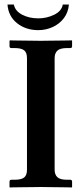

<svg xmlns="http://www.w3.org/2000/svg" viewBox="-20 -825 359 847"><path d="M221 -76Q221 -55 233 -43.5Q245 -32 276 -32H290Q298 -32 298 -23V0L296 2Q296 2 280 1.5Q264 1 241.5 1Q219 1 196.5 0.5Q174 0 160 0Q145 0 122.5 0.5Q100 1 77.5 1Q55 1 39.5 1.5Q24 2 24 2L22 0V-23Q22 -32 30 -32H44Q74 -32 86.5 -42Q99 -52 99 -76V-569Q99 -593 86.5 -603Q74 -613 44 -613H30Q22 -613 22 -621V-645L24 -647Q24 -647 39.5 -646.5Q55 -646 77.5 -646Q100 -646 122.5 -645.5Q145 -645 160 -645Q174 -645 196.5 -645.5Q219 -646 241.5 -646Q264 -646 280 -646.5Q296 -647 296 -647L298 -645V-621Q298 -613 290 -613H276Q245 -613 233 -601.5Q221 -590 221 -569ZM284 -805Q281 -770 261.5 -744.5Q242 -719 212 -705.5Q182 -692 149 -692Q94 -692 55.5 -722.5Q17 -753 13 -805H41Q47 -776 78 -760Q109 -744 149 -744Q186 -744 219 -760Q252 -776 257 -805Z"/></svg>

Font: Libertinus Serif SemiBold
Style: Regular
Weight: 600
Designer: Philipp H. Poll, Khaled Hosny
Foundry: Caleb Maclennan
Version: Version 7.051;RELEASE